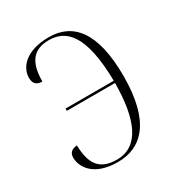

<svg xmlns="http://www.w3.org/2000/svg" viewBox="-137 -638 692 741"><g transform="rotate(-30 209.0 -267.5)"><path d="M177 8C283 8 361 -66 361 -269C361 -466 292 -543 186 -543C81 -543 41 -490 41 -445C41 -415 59 -407 79 -407C79 -497 114 -533 180 -533C257 -533 316 -478 319 -272H104V-262H319C318 -101 277 -2 178 -2C97 -2 73 -49 71 -127C47 -125 35 -114 35 -93C35 -52 68 8 177 8Z"/></g></svg>

Font: Noto Serif Display SemiCondensed ExtraLight
Style: Regular
Weight: 200
Width: 4
Designer: Monotype Design Team
Foundry: Monotype Imaging Inc.
Version: Version 2.009